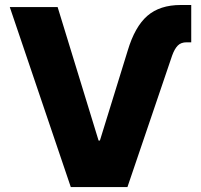

<svg xmlns="http://www.w3.org/2000/svg" viewBox="-20 -756 812 776"><path d="M496.1 -551.3Q524.9 -647.9 575.4 -691.9Q626 -735.8 710.4 -735.8H752.9V-585H733.9Q711.4 -585 698.5 -571.8Q685.5 -558.6 675.8 -531.7L495.1 0H266.1L19.5 -727.5H212.9L378.4 -188H383.8Z"/></svg>

Font: Inter 17pt ExtraBold
Style: Regular
Weight: 800
Version: Version 4.001;git-66647c0bb